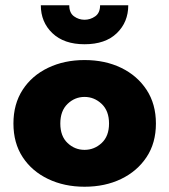

<svg xmlns="http://www.w3.org/2000/svg" viewBox="-20 -699 643 729"><path d="M135 -679H243Q243 -650 261 -637Q279 -624 301 -624Q323 -624 341.5 -637Q360 -650 360 -679H467Q467 -615 423.5 -573Q380 -531 301 -531Q223 -531 179 -573Q135 -615 135 -679ZM31 -230Q31 -304 66 -358Q101 -412 162.5 -441.5Q224 -471 301 -471Q379 -471 440 -441.5Q501 -412 536.5 -358Q572 -304 572 -230Q572 -156 536.5 -102.5Q501 -49 440 -19.5Q379 10 301 10Q224 10 162.5 -19.5Q101 -49 66 -102.5Q31 -156 31 -230ZM209 -230Q209 -182 236.5 -156Q264 -130 301 -130Q338 -130 366 -156Q394 -182 394 -230Q394 -278 366 -304.5Q338 -331 301 -331Q264 -331 236.5 -304.5Q209 -278 209 -230Z"/></svg>

Font: Jost* Heavy
Style: Regular
Weight: 800
Version: Version 3.7